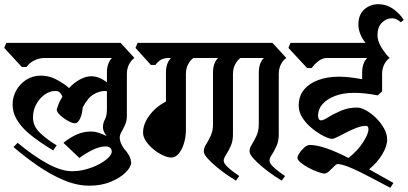

<svg xmlns="http://www.w3.org/2000/svg" viewBox="-38 -843 1942 914"><path d="M471 -409Q468 -410 463 -410Q436 -410 408.5 -394.5Q381 -379 356 -332Q353 -298 342.5 -277Q332 -256 319 -256Q307 -256 286 -267.5Q265 -279 248.5 -294.5Q232 -310 232 -322Q237 -338 243.5 -353.5Q250 -369 259 -382Q256 -393 248 -401.5Q240 -410 225 -410Q199 -410 174.5 -392.5Q150 -375 134.5 -346.5Q119 -318 119 -283Q119 -242 153.5 -209.5Q188 -177 232 -151L215 -127Q187 -144 153.5 -166.5Q120 -189 90 -216Q60 -243 41 -275.5Q22 -308 22 -345Q22 -382 39.5 -413Q57 -444 87.5 -463.5Q118 -483 157 -483Q195 -483 229.5 -465Q264 -447 291 -424Q315 -450 343 -465Q371 -480 396 -480Q434 -480 471 -451V-497Q471 -543 495 -567H175Q149 -567 125.5 -555.5Q102 -544 88 -524H66L-18 -615L-8 -639H536L602 -567Q587 -557 576.5 -537Q566 -517 566 -490V-292Q566 -268 557.5 -249Q549 -230 540.5 -215.5Q532 -201 532 -188Q532 -164 552 -136Q567 -120 576.5 -102.5Q586 -85 586 -68Q586 -48 560 -22Q534 4 489 22.5Q444 41 387 41Q329 41 266.5 15Q204 -11 142.5 -53.5Q81 -96 26 -143L46 -163Q122 -100 188 -64Q254 -28 305 -28Q340 -28 373.5 -37.5Q407 -47 434 -61.5Q461 -76 477.5 -92Q494 -108 494 -121Q494 -132 486.5 -139Q479 -146 465 -146Q436 -146 401 -128.5Q366 -111 340 -91L264 -163Q296 -189 328 -203Q360 -217 397 -217Q426 -217 470 -195Q452 -218 452 -237Q452 -257 461.5 -274.5Q471 -292 471 -323Z M976 -497Q976 -543 1000 -567H883Q868 -557 857.5 -537Q847 -517 847 -490V-225Q847 -192 838 -161.5Q829 -131 813 -112Q797 -93 777 -93Q761 -93 738 -103.5Q715 -114 693.5 -131.5Q672 -149 657.5 -170Q643 -191 643 -212Q643 -252 672.5 -292.5Q702 -333 752 -360V-497Q752 -543 776 -567H767Q741 -567 726.5 -557.5Q712 -548 702 -534H680L607 -615L617 -639H1041L1107 -567Q1092 -557 1081.5 -537Q1071 -517 1071 -490V-203Q1071 -171 1060 -147Q1049 -123 1038 -106.5Q1027 -90 1027 -78Q1027 -67 1040.5 -53Q1054 -39 1071.5 -26Q1089 -13 1101 -5L1085 17Q1073 10 1048 -7Q1023 -24 996.5 -45.5Q970 -67 951 -88Q932 -109 932 -123Q932 -138 943 -155.5Q954 -173 965 -196.5Q976 -220 976 -252Z M1289 -203Q1289 -171 1278 -147Q1267 -123 1256 -106.5Q1245 -90 1245 -78Q1245 -67 1258.5 -53Q1272 -39 1289.5 -26Q1307 -13 1319 -5L1303 17Q1291 10 1266 -7Q1241 -24 1214.5 -45.5Q1188 -67 1169 -88Q1150 -109 1150 -123Q1150 -138 1161 -155.5Q1172 -173 1183 -196.5Q1194 -220 1194 -252V-497Q1194 -543 1218 -567H1020L998 -639H1259L1325 -567Q1310 -557 1299.5 -537Q1289 -517 1289 -490Z M1762 -823Q1801 -823 1833 -801Q1865 -779 1884 -748L1870 -737Q1861 -745 1851 -750.5Q1841 -756 1829 -756Q1801 -756 1780 -735Q1759 -714 1759 -676Q1759 -651 1773 -625.5Q1787 -600 1808 -576L1817 -567Q1802 -557 1791.5 -537Q1781 -517 1781 -490V-408L1760 -389Q1699 -401 1647 -401Q1596 -401 1557.5 -386.5Q1519 -372 1497.5 -347.5Q1476 -323 1476 -293Q1476 -270 1491 -270Q1501 -270 1525.5 -285.5Q1550 -301 1585.5 -316Q1621 -331 1662 -331Q1680 -331 1704.5 -317.5Q1729 -304 1752 -281.5Q1775 -259 1790 -232Q1805 -205 1805 -178Q1805 -147 1781.5 -108Q1758 -69 1719 -37L1835 28L1820 51L1729 3Q1674 -26 1642 -40Q1610 -54 1594 -58Q1578 -62 1570 -62Q1563 -62 1552 -50.5Q1541 -39 1529 -28Q1517 -17 1506 -17Q1496 -17 1475 -24.5Q1454 -32 1431.5 -44Q1409 -56 1393.5 -69Q1378 -82 1378 -92Q1378 -100 1387.5 -114.5Q1397 -129 1411 -141Q1425 -153 1437 -153Q1500 -153 1621 -91Q1665 -126 1690.5 -166Q1716 -206 1716 -227Q1716 -244 1704 -244Q1684 -244 1659.5 -234.5Q1635 -225 1611.5 -213Q1588 -201 1569.5 -191.5Q1551 -182 1542 -182Q1530 -182 1504.5 -194.5Q1479 -207 1451 -229Q1423 -251 1403.5 -279.5Q1384 -308 1384 -340Q1384 -386 1409.5 -416.5Q1435 -447 1478.5 -462.5Q1522 -478 1576 -478Q1602 -478 1630 -474.5Q1658 -471 1686 -466V-497Q1686 -543 1710 -567H1518Q1497 -567 1477 -551.5Q1457 -536 1446 -519H1424L1335 -615L1345 -639H1702Q1686 -659 1677 -681.5Q1668 -704 1668 -726Q1668 -773 1696 -798Q1724 -823 1762 -823Z"/></svg>

Font: Jaini Purva
Style: Regular
Weight: 400
Designer: Maithili Shingre, Girish Dalvi (Devanagari), Taresh Vohra (Latin)
Foundry: Ek Type
Version: Version 2.000; ttfautohint (v1.8.4.7-5d5b)